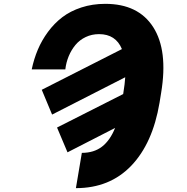

<svg xmlns="http://www.w3.org/2000/svg" viewBox="-20 -757 965 990"><path d="M316.8 -399.1H143.5Q154.8 -453.1 175.1 -501.1Q195.3 -549 227.6 -592.9Q259.9 -636.7 301.3 -668.3Q342.7 -699.9 399.7 -718.6Q456.7 -737.2 522.7 -737.2Q693.2 -737.2 770.1 -617Q846.9 -496.8 811.1 -279.8L802.6 -227.3Q767.4 -17.8 656.6 97.7Q545.8 213.1 371.4 213.1L402 31.2Q464.5 31.2 506 -0.9Q547.6 -33 573.5 -97.3L328.1 28.4L274.1 -99.4L615.1 -272L616.5 -281.2Q623.6 -324.6 625.7 -358.7L248.6 -166.2L195.3 -294L608.7 -503.9Q576.7 -581 490.8 -581Q453.5 -581 422.1 -566.1Q390.6 -551.1 369.3 -525.6Q348 -500 334.5 -467.7Q321 -435.4 316.8 -399.1Z"/></svg>

Font: Karasuma Gothic
Style: Italic
Weight: 900
Italic angle: -9.39999°
Designer: Rasmus Andersson / Ryoko Nishizuka
Foundry: Genbu
Version: Version 1.00